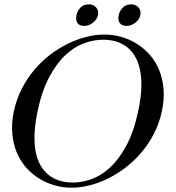

<svg xmlns="http://www.w3.org/2000/svg" viewBox="-20 -854 818 890"><path d="M154.3 -338.9Q141.1 -275.9 139.9 -226.6Q138.7 -177.2 147.5 -140.6Q156.2 -104 173.3 -78.6Q190.4 -53.2 212.9 -37.6Q235.4 -22 262.2 -14.9Q289.1 -7.8 317.4 -7.8Q359.9 -7.8 404.8 -23.9Q449.7 -40 491 -78.4Q532.2 -116.7 566.4 -180.4Q600.6 -244.1 620.6 -338.9Q634.3 -402.3 635.3 -451.4Q636.2 -500.5 627.4 -537.1Q618.7 -573.7 601.8 -599.1Q585 -624.5 562.3 -640.4Q539.6 -656.2 512.9 -663.1Q486.3 -669.9 458 -669.9Q415.5 -669.9 370.4 -653.8Q325.2 -637.7 283.9 -599.4Q242.7 -561 208.5 -497.3Q174.3 -433.6 154.3 -338.9ZM312 16.1Q272 16.1 233.2 5.1Q194.3 -5.9 160.6 -26.9Q127 -47.9 100.1 -78.6Q73.2 -109.4 57.1 -148.7Q41 -188 36.9 -235.8Q32.7 -283.7 44.4 -338.9Q56.2 -394 80.6 -441.9Q105 -489.7 138.2 -529.3Q171.4 -568.8 211.2 -599.4Q251 -629.9 293.7 -650.9Q336.4 -671.9 379.9 -682.9Q423.3 -693.8 463.4 -693.8Q503.4 -693.8 542.2 -682.9Q581.1 -671.9 614.5 -650.9Q647.9 -629.9 674.8 -599.4Q701.7 -568.8 717.8 -529.3Q733.9 -489.7 738 -441.9Q742.2 -394 730.5 -338.9Q718.8 -283.7 694.3 -235.8Q669.9 -188 636.7 -148.7Q603.5 -109.4 563.7 -78.6Q523.9 -47.9 481.4 -26.9Q439 -5.9 395.5 5.1Q352.1 16.1 312 16.1ZM530.3 -784.2Q534.7 -804.2 549.6 -819.1Q564.5 -834 588.9 -834Q599.1 -834 607.7 -830.1Q616.2 -826.2 622.1 -819.3Q627.9 -812.5 630.4 -803.5Q632.8 -794.4 630.4 -784.2Q628.4 -773.4 622.1 -764.4Q615.7 -755.4 606.9 -748.5Q598.1 -741.7 587.9 -737.8Q577.6 -733.9 567.4 -733.9Q555.2 -733.9 546.9 -737.8Q538.6 -741.7 534.2 -748.5Q529.8 -755.4 529.1 -764.4Q528.3 -773.4 530.3 -784.2ZM334.5 -784.2Q338.9 -804.7 353.5 -819.3Q368.2 -834 393.1 -834Q403.3 -834 411.6 -830.1Q419.9 -826.2 425.8 -819.3Q431.6 -812.5 434.1 -803.5Q436.5 -794.4 434.1 -784.2Q432.1 -773.4 425.8 -764.4Q419.4 -755.4 410.6 -748.5Q401.9 -741.7 391.8 -737.8Q381.8 -733.9 371.6 -733.9Q346.7 -733.9 338.4 -748.3Q330.1 -762.7 334.5 -784.2Z"/></svg>

Font: XB Zar
Style: Italic
Weight: 400
Italic angle: -12°
Designer: Behnam
Foundry: Irmug
Version: Version 8.005 2009